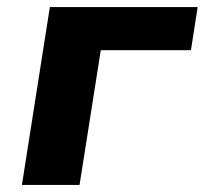

<svg xmlns="http://www.w3.org/2000/svg" viewBox="-20 -523 579 543"><path d="M42 0 121 -503H539L520 -381H265L205 0Z"/></svg>

Font: Nunito Sans 7pt ExtraBold
Style: Italic
Weight: 800
Italic angle: -9°
Designer: Vernon Adams
Foundry: Vernon Adams
Version: Version 3.101;gftools[0.9.27]